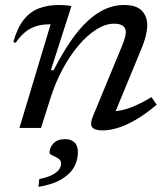

<svg xmlns="http://www.w3.org/2000/svg" viewBox="-20 -513 674 770"><path d="M42.5 -341 33.5 -345Q50 -403 76.2 -435.2Q102.5 -467.5 138 -480.2Q173.5 -493 216 -493Q224.5 -493 232.8 -492.5Q241 -492 249.5 -491.2Q258 -490.5 266.5 -488.5L184 -231.5H195Q230 -299.5 264.2 -349Q298.5 -398.5 333.2 -430.2Q368 -462 403.8 -477.5Q439.5 -493 477.5 -493Q527 -493 548.8 -470Q570.5 -447 570.5 -412Q570.5 -393.5 564.5 -368.5Q558.5 -343.5 542 -305L432.5 -40L426 -67Q447.5 -66 472.5 -72Q497.5 -78 526.5 -91Q555.5 -104 587.5 -123.5L608.5 -93Q560.5 -53 520.8 -30.5Q481 -8 449.2 1Q417.5 10 391.5 10Q359.5 10 349.5 -3Q339.5 -16 354 -50L468 -325.5Q477 -347.5 480.8 -361.2Q484.5 -375 484.5 -384.5Q484.5 -400 473.2 -409Q462 -418 437.5 -418Q403.5 -418 366.8 -395Q330 -372 295.2 -331Q260.5 -290 231.2 -235.8Q202 -181.5 182.5 -119.5L144.5 0H58L183 -415.5Q182 -415.5 180.5 -415.5Q179 -415.5 177.5 -415.5Q150 -415.5 126.5 -408.5Q103 -401.5 82.2 -385.2Q61.5 -369 42.5 -341ZM178.5 98.5Q178.5 80 194 62.5Q209.5 45 242 45Q264.5 45 278.5 57.8Q292.5 70.5 292.5 98.5Q292.5 127 278.2 154.8Q264 182.5 229.5 204.2Q195 226 134.5 236.5L137.5 205Q173.5 197.5 192.2 187Q211 176.5 218 165Q225 153.5 225 143Q225 129.5 213.5 122.5Q202 115.5 190.2 110.2Q178.5 105 178.5 98.5Z"/></svg>

Font: Newsreader 10pt
Style: Italic
Weight: 400
Italic angle: -17°
Version: Version 1.003